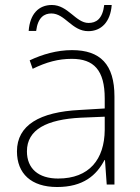

<svg xmlns="http://www.w3.org/2000/svg" viewBox="-20 -740 561 770"><path d="M95 -616H125C132 -671 158 -686 186 -686C241 -686 268 -615 334 -615C386 -615 423 -652 428 -720H398C391 -663 365 -648 335 -648C284 -648 253 -720 188 -720C135 -720 100 -684 95 -616ZM269 -539C208 -539 150 -522 99 -498L111 -464C166 -491 214 -504 268 -504C356 -504 400 -459 400 -345V-305L300 -299C139 -291 48 -238 48 -133C48 -44 105 10 209 10C314 10 367 -37 399 -98H401L408 0H439V-353C439 -482 382 -539 269 -539ZM304 -268 400 -272V-219C399 -101 338 -24 213 -24C134 -24 88 -64 88 -133C88 -221 168 -261 304 -268Z"/></svg>

Font: Noto Sans Arabic ExtLt
Style: Regular
Weight: 200
Designer: Monotype Design Team, Nadine Chahine, Nizar Qandah and Khaled Hosny
Foundry: Monotype Imaging Inc.
Version: Version 2.012